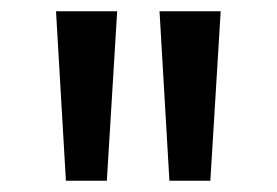

<svg xmlns="http://www.w3.org/2000/svg" viewBox="-20 -770 490 340"><path d="M262.5 -750 280 -450H352.5L370.8 -750ZM79.2 -750 96.7 -450H169.2L187.5 -750Z"/></svg>

Font: Boon SemiBold
Style: Regular
Weight: 600
Designer: Sungsit Sawaiwan
Foundry: FontUni
Version: Version 2.0